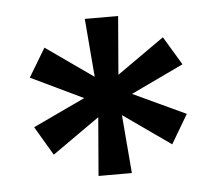

<svg xmlns="http://www.w3.org/2000/svg" viewBox="-36 -726 492 436"><g transform="rotate(-5 209.5 -508.0)"><path d="M172 -329 183 -462 75 -386 36 -452 155 -508 36 -565 75 -630 183 -554 172 -687H248L237 -554L345 -630L384 -565L264 -508L384 -452L345 -386L237 -462L248 -329Z"/></g></svg>

Font: Archivo SemiExpanded SemiBold
Style: Regular
Weight: 600
Width: 6
Designer: Hector Gatti
Foundry: Omnibus-Type
Version: Version 2.001